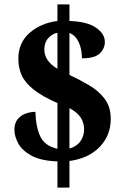

<svg xmlns="http://www.w3.org/2000/svg" viewBox="-20 -780 568 879"><path d="M243 -41Q166 -44 123 -68Q80 -92 63 -124.5Q46 -157 46 -185Q46 -216 60.5 -234Q75 -252 97.5 -260Q120 -268 142 -268Q144 -198 165 -154.5Q186 -111 243 -99V-308Q173 -339 134 -370Q95 -401 79.5 -435Q64 -469 64 -511Q64 -584 115 -629Q166 -674 243 -684V-760H298V-684Q380 -681 420 -653Q460 -625 460 -588Q460 -558 437 -535.5Q414 -513 355 -513Q355 -556 340 -587.5Q325 -619 298 -629V-437Q347 -414 390 -388.5Q433 -363 460 -326.5Q487 -290 487 -236Q487 -160 436.5 -107.5Q386 -55 298 -43V79H243ZM243 -630Q220 -626 201.5 -606Q183 -586 183 -554Q183 -527 197.5 -505.5Q212 -484 243 -465ZM298 -100Q331 -109 348 -133Q365 -157 365 -188Q365 -217 350 -241Q335 -265 298 -285Z"/></svg>

Font: Noto Serif SemiCondensed ExtraBold
Style: Regular
Weight: 800
Width: 4
Designer: Monotype Design Team
Foundry: Monotype Imaging Inc.
Version: Version 2.015